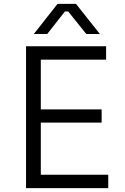

<svg xmlns="http://www.w3.org/2000/svg" viewBox="-20 -968 643 988"><path d="M114 -730H526V-661H190V-405H503V-337H190V-69H537V0H114ZM276 -948H371L494 -793H424L331 -909H314L223 -793H154Z"/></svg>

Font: Sora-SIA Light
Style: Regular
Weight: 300
Designer: Jonathan Barnbrook, Julián Moncada
Foundry: Barnbrook Fonts
Version: Version 2.000